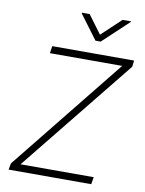

<svg xmlns="http://www.w3.org/2000/svg" viewBox="-100 -1011 816 1081"><g transform="rotate(10 307.5 -471.0)"><path d="M25.9 0 32.7 -36.6 554.3 -686.1H141L147.4 -727.3H615.4L610.4 -690.7L87 -41.2H505.3L498.2 0ZM279.8 -941.8H323.2L400.6 -837.4L511.7 -941.8H560L558.9 -938.2L411.2 -799.7H381.7L278.4 -938.2Z"/></g></svg>

Font: Inter P Extra Light
Style: Italic
Weight: 200
Italic angle: 9.39999°
Designer: Rasmus Andersson
Foundry: rsms
Version: Version 3.018;git-588b23468